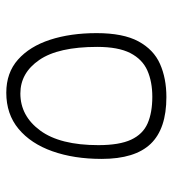

<svg xmlns="http://www.w3.org/2000/svg" viewBox="12 -573 562 626"><g transform="rotate(-90 293.0 -260.0)"><path d="M289.6 1.5Q186 1.5 137 -49.8Q87.9 -101.1 87.9 -209.5Q87.9 -299.8 112.8 -370.1Q137.7 -440.4 185.8 -480.5Q233.9 -520.5 303.7 -520.5Q368.7 -520.5 411.6 -482.4Q454.6 -444.3 476.3 -377.9Q498 -311.5 498 -226.1Q498 -139.6 471.2 -89.8Q444.3 -40 397.5 -19.3Q350.6 1.5 289.6 1.5ZM290.5 -44.4Q339.4 -44.4 376 -60.5Q412.6 -76.7 432.9 -116Q453.1 -155.3 453.1 -224.1Q453.1 -351.1 410.6 -412.8Q368.2 -474.6 301.3 -474.6Q228 -474.6 180.4 -409.9Q132.8 -345.2 132.8 -220.2Q132.8 -151.9 150.6 -113.5Q168.5 -75.2 203.6 -59.8Q238.8 -44.4 290.5 -44.4Z"/></g></svg>

Font: Cascadia Code ExtraLight
Style: Regular
Weight: 200
Monospace: yes
Designer: Aaron Bell
Foundry: Saja Typeworks
Version: Version 2407.024; ttfautohint (v1.8.4)